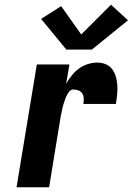

<svg xmlns="http://www.w3.org/2000/svg" viewBox="-20 -793 562 813"><path d="M50 0 136 -520H274L260 -438Q270 -456 283.5 -473Q297 -490 314 -502.5Q331 -515 351.5 -521.5Q372 -528 391 -528Q411 -528 428 -521Q445 -514 455.5 -499.5Q466 -485 471 -467Q476 -449 477 -430Q478 -411 476 -391.5Q474 -372 471 -353H333Q335 -365 334.5 -376.5Q334 -388 328.5 -397Q323 -406 312.5 -410Q302 -414 290 -414Q282 -414 275.5 -407.5Q269 -401 265 -393.5Q261 -386 258 -378.5Q255 -371 252.5 -363Q250 -355 247.5 -347.5Q245 -340 243.5 -332Q242 -324 240.5 -316Q239 -308 237 -300L188 0ZM261 -583 154 -713 239 -767 324 -647 450 -773 522 -707 369 -583Z"/></svg>

Font: Iosevka SS04 Heavy
Style: Italic
Weight: 900
Italic angle: -9°
Monospace: yes
Designer: Belleve Invis
Foundry: Belleve Invis
Version: Version 19.0.0; ttfautohint (v1.8.4)